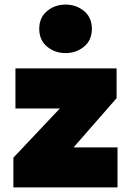

<svg xmlns="http://www.w3.org/2000/svg" viewBox="-20 -819 572 839"><path d="M38.5 0V-130L241.5 -345H47.5V-520H489.5V-390L301.5 -175H493.5V0ZM266.5 -587Q220 -587 185.8 -615.2Q151.5 -643.5 151.5 -693Q151.5 -742.5 185.8 -770.8Q220 -799 266.5 -799Q313 -799 347.2 -770.8Q381.5 -742.5 381.5 -693Q381.5 -643.5 347.2 -615.2Q313 -587 266.5 -587Z"/></svg>

Font: Geologica Black
Style: Regular
Weight: 900
Designer: Sindre Bremnes, Frode Helland
Foundry: Monokrom Skriftforlag AS
Version: Version 1.010;gftools[0.9.28]